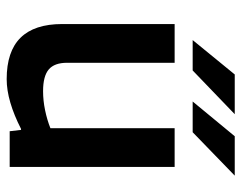

<svg xmlns="http://www.w3.org/2000/svg" viewBox="-94 -620 723 575"><g transform="rotate(90 267.5 -332.5)"><path d="M217 9Q134 9 93 -32.5Q52 -74 52 -157V-494H168V-172Q168 -134 188 -117Q208 -100 253 -100Q281 -100 310 -106Q339 -112 364 -122V-494H480V0H373L369 -34H366Q325 -13 287.5 -2Q250 9 217 9ZM203 -674H322L191 -548H100ZM388 -674H506L376 -548H284Z"/></g></svg>

Font: Blinker SemiBold
Style: Regular
Weight: 600
Designer: Juergen Huber
Foundry: supertype
Version: Version 1.015;PS 1.15;hotconv 1.0.88;makeotf.lib2.5.647800